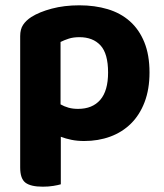

<svg xmlns="http://www.w3.org/2000/svg" viewBox="-20 -516 618 723"><path d="M297 15Q271 15 249 10.5Q227 6 209 -1V178Q199 181 181 184Q163 187 141 187Q96 187 76 172Q56 157 56 115V-380Q56 -406 67 -422.5Q78 -439 98 -452Q128 -471 175 -483.5Q222 -496 279 -496Q337 -496 385.5 -481.5Q434 -467 469 -436Q504 -405 523.5 -357Q543 -309 543 -243Q543 -180 524.5 -131.5Q506 -83 473 -50.5Q440 -18 395 -1.5Q350 15 297 15ZM274 -106Q328 -106 357.5 -140Q387 -174 387 -243Q387 -314 358.5 -345Q330 -376 279 -376Q256 -376 239 -370.5Q222 -365 208 -358V-123Q222 -115 238 -110.5Q254 -106 274 -106Z"/></svg>

Font: Baloo Thambi 2
Style: Bold
Weight: 700
Designer: Aadarsh Rajan and Ek Type
Foundry: Ek Type
Version: Version 1.640;hotconv 1.0.111;makeotfexe 2.5.65597; ttfautoh